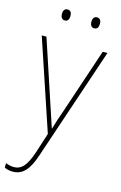

<svg xmlns="http://www.w3.org/2000/svg" viewBox="-140 -762 668 1064"><g transform="rotate(15 193.5 -230.5)"><path d="M85 -673C85 -656 92 -641 109 -641C128 -641 134 -655 134 -673C134 -690 128 -704 109 -704C92 -704 85 -689 85 -673ZM254 -673C254 -656 261 -641 278 -641C297 -641 303 -655 303 -673C303 -690 297 -704 278 -704C261 -704 254 -689 254 -673ZM8 -528 182 -9 144 109C116 191 88 217 47 217C30 217 16 213 0 207V233C16 240 30 243 47 243C103 243 138 206 167 119L385 -528H358L234 -158C218 -112 206 -78 197 -45H195C188 -68 178 -96 157 -160L35 -528Z"/></g></svg>

Font: Noto Sans Thai Looped SemiCondensed Thin
Style: Regular
Weight: 100
Width: 4
Designer: Sasikarn Vongin, Ben Mitchell
Foundry: The Fontpad Ltd
Version: Version 1.001